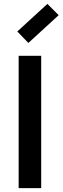

<svg xmlns="http://www.w3.org/2000/svg" viewBox="-20 -968 322 988"><path d="M192 0H76V-681H192ZM126 -747 69 -806 224 -948 282 -890Z"/></svg>

Font: Gabarito Medium
Style: Regular
Weight: 500
Designer: Leandro Assis / Alvaro Franca / Felipe Casaprima
Foundry: Naipe Foundry
Version: Version 1.000